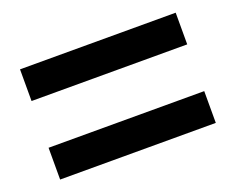

<svg xmlns="http://www.w3.org/2000/svg" viewBox="-70 -672 730 594"><g transform="rotate(-20 295.0 -374.5)"><path d="M38.6 -451.8V-556.1H551.1V-451.8ZM38.6 -193.3V-297.9H551.1V-193.3Z"/></g></svg>

Font: Noto Sans TC Thin
Style: Regular
Weight: 100
Designer: Ryoko NISHIZUKA 西塚涼子 (kana, bopomofo & ideographs); Paul D. Hunt (Latin, Greek & Cyrillic); Sandoll Communications 산돌커뮤니
Foundry: Adobe
Version: Version 2.004-H2;hotconv 1.0.118;makeotfexe 2.5.65603